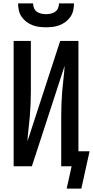

<svg xmlns="http://www.w3.org/2000/svg" viewBox="-20 -975 545 1126"><path d="M250 -815Q230 -815 209.5 -817.5Q189 -820 170 -827.5Q151 -835 134.5 -847.5Q118 -860 106.5 -877Q95 -894 90.5 -914.5Q86 -935 86 -955H174Q174 -941 179.5 -927.5Q185 -914 196.5 -906Q208 -898 222 -895Q236 -892 250 -892Q264 -892 278 -895Q292 -898 303.5 -906Q315 -914 320.5 -927.5Q326 -941 326 -955H414Q414 -935 409.5 -914.5Q405 -894 393.5 -877Q382 -860 365.5 -847.5Q349 -835 330 -827.5Q311 -820 290.5 -817.5Q270 -815 250 -815ZM371 131 400 0H339V-294Q339 -331 340.5 -368Q342 -405 345 -442Q348 -479 352.5 -515.5Q357 -552 359 -589L167 0H60V-735H161V-441Q161 -404 159.5 -367Q158 -330 155 -293Q152 -256 147.5 -219.5Q143 -183 141 -146L333 -735H440V-88H505L504 -82L457 131Z"/></svg>

Font: Zed Sans Semibold
Style: Regular
Weight: 600
Designer: Belleve Invis
Foundry: Belleve Invis
Version: Version 1.0.0; ttfautohint (v1.8.4)